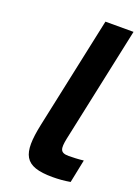

<svg xmlns="http://www.w3.org/2000/svg" viewBox="-139 -771 610 841"><g transform="rotate(20 166.5 -350.5)"><path d="M252 -102C211 -102 208 -120 218 -170L333 -710H202L91 -189C60 -42 82 9 217 9C243 9 271 7 299 2L321 -106C299 -103 266 -102 252 -102Z"/></g></svg>

Font: LT Wave Text Bold Italic
Style: Regular
Weight: 700
Designer: Daniel Lyons
Version: Version 2.5 (Glyphs App)